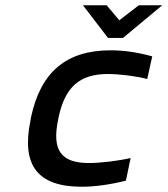

<svg xmlns="http://www.w3.org/2000/svg" viewBox="-20 -700 636 729"><path d="M98 -256 96 -244C60 -72 123 9 290 9C341 9 398 1 458 -14L476 -100C429 -89 360 -81 318 -81C212 -81 176 -129 201 -247L202 -253C227 -371 283 -419 390 -419C432 -419 498 -411 539 -400L558 -486C504 -501 451 -509 400 -509C233 -509 135 -428 98 -256ZM295 -680 390 -556H447L596 -680H507L433 -623L385 -680Z"/></svg>

Font: LT Wave Text Medium Italic
Style: Regular
Weight: 500
Designer: Daniel Lyons
Version: Version 2.5 (Glyphs App)